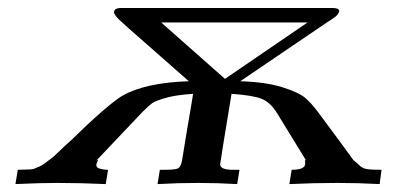

<svg xmlns="http://www.w3.org/2000/svg" viewBox="-20 -465 998 485"><path d="M19 0 24.9 -36.1Q36.1 -36.1 42.5 -36.6Q48.8 -37.1 55.9 -37.1Q63 -37.1 69.1 -40Q75.2 -43 80.6 -44.9Q85.9 -46.9 94.5 -53.5Q103 -60.1 109.1 -64.5Q115.2 -68.8 128.2 -81.5Q141.1 -94.2 150.6 -102.5Q160.2 -110.8 179.7 -129.9Q199.2 -148.9 214.8 -163.1Q266.6 -210 289.1 -223.1Q347.2 -256.3 457 -259.8Q416 -295.9 359.9 -345.2Q291 -405.3 279.5 -416.7Q268.1 -428.2 268.1 -434.1Q268.1 -445.3 288.1 -444.8H819.8Q836.9 -444.8 836.9 -437Q836.9 -434.1 833.5 -429.4Q830.1 -424.8 826.7 -422.4Q823.2 -419.9 816.2 -415Q809.1 -410.2 807.1 -409.2L586.9 -259.8Q650.9 -257.8 692.4 -244.9Q733.9 -231.9 750 -218.5Q766.1 -205.1 783.2 -182.1Q861.3 -77.1 873 -60.1Q878.9 -56.2 887 -48.1Q895 -40 905.5 -38.1Q916 -36.1 943.8 -36.1L939 0Q885.7 -2.9 833 -2.9Q772 -2.9 710.9 0L716.8 -36.1Q751 -36.1 751 -51.8Q751 -56.6 750 -60.1H752.9L679.2 -180.2Q663.1 -206.1 641.6 -215.1Q620.1 -224.1 564.9 -228Q536.1 -54.2 536.1 -49.8Q536.1 -35.6 570.8 -36.1H585L579.1 0Q530.3 -2.9 480 -2.9Q429.2 -2.9 377.9 0L383.8 -36.1H395Q423.8 -36.1 430.4 -40Q437 -43.9 439.9 -60.1Q446.8 -104 452.9 -139.4Q459 -174.8 461.4 -189Q463.9 -203.1 465.3 -212.6Q466.8 -222.2 467.8 -228Q423.8 -225.1 397.9 -217.5Q372.1 -210 364 -204.1Q356 -198.2 339.8 -182.1L224.1 -60.1H228Q218.3 -44.9 229 -40Q240.2 -36.1 252.9 -36.1L247.1 0Q186 -2.9 123 -2.9Q81.1 -2.9 19 0ZM387.2 -408.2 547.9 -266.1H548.8L756.8 -408.2Z"/></svg>

Font: CMU Serif Extra
Style: BoldSlanted
Weight: 700
Italic angle: -9.46001°
Version: Version 0.7.0